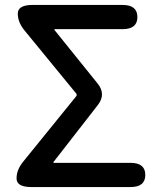

<svg xmlns="http://www.w3.org/2000/svg" viewBox="-20 -757 649 777"><path d="M107 0Q47 0 47 -35Q47 -70 74 -103L288 -367Q293 -373 288 -379L79 -634Q52 -667 52 -702Q52 -737 112 -737H476Q536 -737 536 -688Q536 -639 476 -639H203Q198 -639 201 -635L375 -419Q410 -376 376 -332L197 -102Q194 -98 199 -98H508Q568 -98 568 -49Q568 0 508 0Z"/></svg>

Font: Resource Han Rounded CN Medium
Style: Regular
Weight: 500
Designer: Cyano Hao (round all glyphs); Ryoko NISHIZUKA 西塚涼子 (kana, bopomofo & ideographs); Paul D. Hunt (Latin, Greek & Cyrillic)
Foundry: Cyano Hao
Version: 0.990